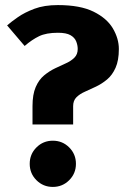

<svg xmlns="http://www.w3.org/2000/svg" viewBox="-20 -728 508 756"><path d="M77 -547 8 -628Q24 -642 50.5 -660.5Q77 -679 115.5 -693.5Q154 -708 208 -708Q296 -708 348.5 -682Q401 -656 424.5 -616Q448 -576 448 -535Q448 -490 435 -461Q422 -432 401.5 -415Q381 -398 358 -387Q335 -376 314.5 -367Q294 -358 281 -345Q268 -332 268 -310V-238H108V-310Q108 -356 120.5 -385Q133 -414 153.5 -431Q174 -448 197 -459Q220 -470 240 -479Q260 -488 273 -501Q286 -514 286 -535Q286 -550 280 -565Q274 -580 257.5 -589.5Q241 -599 208 -599Q162 -599 134 -585.5Q106 -572 77 -547ZM188 8Q150 8 123.5 -18.5Q97 -45 97 -83Q97 -121 123.5 -147.5Q150 -174 188 -174Q226 -174 252.5 -147.5Q279 -121 279 -83Q279 -45 252.5 -18.5Q226 8 188 8Z"/></svg>

Font: Epunda Sans ExtraBold
Style: Regular
Weight: 800
Designer: Simon Atzbach
Foundry: typofactur
Version: Version 2.204; ttfautohint (v1.8.4.7-5d5b)